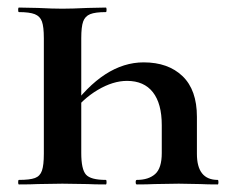

<svg xmlns="http://www.w3.org/2000/svg" viewBox="-20 -488 614 508"><path d="M501 -179V-81Q501 -12 556 -12Q558 -12 558 -6Q558 0 556 0Q528 0 510 -1L453 -2L389 -1Q370 0 342 0Q339 0 339 -6Q339 -12 342 -12Q373 -12 390.5 -27.5Q408 -43 408 -83V-157Q408 -214 384.5 -244Q361 -274 316 -274Q279 -274 238.5 -250Q198 -226 168 -185L164 -196Q255 -323 360 -323Q425 -323 463 -286.5Q501 -250 501 -179ZM260 -456Q232 -456 218.5 -450.5Q205 -445 200 -431Q195 -417 195 -387V-83Q195 -40 207.5 -26Q220 -12 260 -12Q262 -12 262 -6Q262 0 260 0Q229 0 212 -1L145 -2L80 -1Q62 0 30 0Q28 0 28 -6Q28 -12 30 -12Q59 -12 72.5 -17Q86 -22 91 -36.5Q96 -51 96 -81V-387Q96 -417 91 -431Q86 -445 72 -450.5Q58 -456 30 -456Q28 -456 28 -462Q28 -468 30 -468L80 -467Q120 -465 145 -465Q170 -465 212 -467L260 -468Q262 -468 262 -462Q262 -456 260 -456Z"/></svg>

Font: Cormorant SC
Style: Bold
Weight: 700
Designer: Christian Thalmann (Catharsis Fonts)
Foundry: Catharsis Fonts
Version: Version 4.000